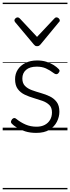

<svg xmlns="http://www.w3.org/2000/svg" viewBox="-20 -968 521 1426"><path d="M249 19Q203 19 167 7.5Q131 -4 105 -20.5Q79 -37 67 -50Q60 -58 61.5 -65.5Q63 -73 70 -83Q78 -91 85.5 -91.5Q93 -92 101 -85Q133 -59 170 -43Q207 -27 252 -27Q287 -27 312.5 -40.5Q338 -54 352 -78Q366 -102 366 -133Q366 -169 346 -188.5Q326 -208 295 -219Q264 -230 229.5 -240Q195 -250 163.5 -265Q132 -280 112 -307Q92 -334 92 -380Q92 -420 112 -451Q132 -482 169 -500.5Q206 -519 256 -519Q293 -519 324 -509.5Q355 -500 378.5 -485Q402 -470 417 -454Q424 -446 422 -439Q420 -432 413 -424Q407 -417 398.5 -417Q390 -417 382 -423Q350 -447 321 -460Q292 -473 253 -473Q201 -473 173.5 -449Q146 -425 146 -385Q146 -350 165.5 -330Q185 -310 216.5 -298.5Q248 -287 283.5 -277Q319 -267 350 -252Q381 -237 401 -210.5Q421 -184 421 -138Q421 -100 402.5 -63.5Q384 -27 346.5 -4Q309 19 249 19ZM400 -839Q408 -839 416 -832Q424 -825 424 -816Q424 -814 423 -810.5Q422 -807 418 -804L281 -638Q276 -632 270.5 -628.5Q265 -625 255 -625Q246 -625 241 -628.5Q236 -632 231 -638L92 -804Q90 -807 88.5 -810.5Q87 -814 87 -816Q87 -825 95 -832Q103 -839 111 -839Q115 -839 119 -837Q123 -835 127 -831L255 -694L384 -831Q388 -835 391.5 -837Q395 -839 400 -839ZM0 428H481V438H0ZM0 -20H481V0H0ZM0 -505H481V-500H0ZM0 -948H481V-938H0Z"/></svg>

Font: Playwrite US Modern Guides
Style: Regular
Weight: 400
Designer: Veronika Burian, José Scaglione
Foundry: TypeTogether
Version: Version 1.003